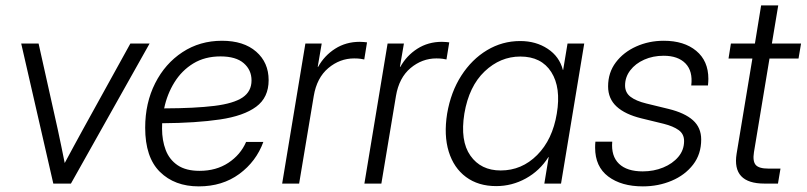

<svg xmlns="http://www.w3.org/2000/svg" viewBox="-20 -676 2970 707"><path d="M176.3 0 58.1 -515.6H122.1L192.4 -200.7Q199.2 -169.4 205.6 -138.2Q211.9 -106.9 218.3 -75.7Q234.9 -106.9 252 -138.2Q269 -169.4 286.1 -200.7L460 -515.6H530.8L241.2 0Z M711.9 10.3Q623 10.3 568.8 -43.2Q514.6 -96.7 514.6 -205.6Q514.6 -296.9 551.3 -369.4Q587.9 -441.9 651.9 -483.9Q715.8 -525.9 797.4 -525.9Q877.4 -525.9 923.3 -485.8Q969.2 -445.8 969.2 -380.9Q969.2 -316.9 923.3 -283Q877.4 -249 790 -236.1Q702.6 -223.1 577.1 -222.2Q576.7 -212.4 576.7 -202.6Q576.7 -159.2 590.1 -123.8Q603.5 -88.4 634 -67.6Q664.6 -46.9 714.8 -46.9Q775.9 -46.9 820.8 -76.4Q865.7 -106 886.2 -153.3H949.7Q923.3 -81.1 861.1 -35.4Q798.8 10.3 711.9 10.3ZM584.5 -276.9Q698.2 -277.3 769.3 -286.1Q840.3 -294.9 873.3 -317.1Q906.2 -339.4 906.2 -379.9Q906.2 -418.5 877.4 -443.4Q848.6 -468.3 792 -468.3Q734.4 -468.3 691.9 -442.4Q649.4 -416.5 622.3 -372.8Q595.2 -329.1 584.5 -276.9Z M1019 0 1104.5 -515.6H1164.6L1149.9 -429.7H1151.4Q1174.3 -471.2 1214.1 -496.6Q1253.9 -522 1304.7 -522Q1314 -522 1320.6 -521.2Q1327.1 -520.5 1331.5 -520L1321.3 -457Q1317.4 -458 1307.6 -459.5Q1297.9 -460.9 1284.2 -460.9Q1231.4 -460.9 1189 -425.3Q1146.5 -389.6 1135.3 -322.3L1081.5 0Z M1321.8 0 1407.2 -515.6H1467.3L1452.6 -429.7H1454.1Q1477.1 -471.2 1516.8 -496.6Q1556.6 -522 1607.4 -522Q1616.7 -522 1623.3 -521.2Q1629.9 -520.5 1634.3 -520L1624 -457Q1620.1 -458 1610.4 -459.5Q1600.6 -460.9 1586.9 -460.9Q1534.2 -460.9 1491.7 -425.3Q1449.2 -389.6 1438 -322.3L1384.3 0Z M1807.1 9.3Q1741.2 9.3 1696 -24.2Q1650.9 -57.6 1632.3 -117.9Q1613.8 -178.2 1626.5 -257.8Q1640.1 -337.4 1678.7 -397.5Q1717.3 -457.5 1773.4 -491.2Q1829.6 -524.9 1895.5 -524.9Q1953.6 -524.9 1996.8 -496.3Q2040 -467.8 2052.7 -418.5H2053.7L2069.8 -515.6H2131.3L2045.9 0H1984.4L2000.5 -97.7H1999.5Q1967.8 -47.4 1916.5 -19Q1865.2 9.3 1807.1 9.3ZM1823.7 -48.3Q1901.4 -48.3 1958 -105.2Q2014.6 -162.1 2030.3 -257.8Q2046.4 -353.5 2010 -410.6Q1973.6 -467.8 1896 -467.8Q1822.3 -467.8 1764.6 -413.1Q1707 -358.4 1689.9 -257.8Q1673.8 -157.2 1712.2 -102.8Q1750.5 -48.3 1823.7 -48.3Z M2347.2 10.3Q2268.1 10.3 2219.7 -26.1Q2171.4 -62.5 2171.4 -132.3Q2171.4 -137.7 2171.6 -143.1Q2171.9 -148.4 2172.4 -154.3H2234.4Q2230 -101.1 2259.3 -73Q2288.6 -44.9 2346.7 -44.9Q2387.2 -44.9 2421.9 -59.1Q2456.5 -73.2 2477.8 -98.4Q2499 -123.5 2499 -156.7Q2499 -182.6 2479 -197Q2459 -211.4 2423.8 -220.2L2341.8 -240.2Q2281.7 -254.9 2250.5 -283.7Q2219.2 -312.5 2219.2 -357.9Q2219.2 -408.7 2247.6 -446.3Q2275.9 -483.9 2322.8 -504.9Q2369.6 -525.9 2424.3 -525.9Q2499 -525.9 2543.7 -488.8Q2588.4 -451.7 2588.4 -385.7Q2588.4 -375.5 2586.9 -361.3H2525.4Q2531.7 -414.1 2504.2 -442.4Q2476.6 -470.7 2423.8 -470.7Q2384.3 -470.7 2352.1 -456.3Q2319.8 -441.9 2300.8 -417Q2281.7 -392.1 2281.7 -361.3Q2281.7 -335 2301.8 -319.6Q2321.8 -304.2 2359.9 -294.9L2441.9 -274.9Q2501.5 -260.3 2531.7 -233.2Q2562 -206.1 2562 -162.1Q2562 -108.4 2532.2 -69.8Q2502.4 -31.2 2453.4 -10.5Q2404.3 10.3 2347.2 10.3Z M2929.7 -515.6 2920.4 -460.4H2813.5L2756.3 -115.7Q2751 -82.5 2762.7 -68.8Q2774.4 -55.2 2809.1 -55.2H2854L2844.7 0H2794.9Q2674.8 0 2692.4 -109.9L2750.5 -460.4H2662.6L2671.4 -515.6H2759.8L2782.7 -656.2H2845.7L2822.3 -515.6Z"/></svg>

Font: Inter Display Light
Style: Italic
Weight: 300
Italic angle: -9.39999°
Designer: Rasmus Andersson
Foundry: rsms
Version: Version 4.000;git-a52131595